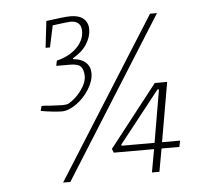

<svg xmlns="http://www.w3.org/2000/svg" viewBox="-48 -680 817 741"><g transform="rotate(-5 360.5 -309.5)"><path d="M313 -402Q313 -372 292.5 -339.5Q272 -307 242 -286Q212 -265 186 -265Q174 -265 150.5 -267.5Q127 -270 105 -274L110 -293Q123 -293 145 -291Q177 -289 187 -289Q208 -289 215 -293Q244 -310 265 -339Q286 -368 286 -393Q286 -417 275.5 -429.5Q265 -442 233 -442H180L184 -462Q233 -474 262 -503Q291 -532 291 -567Q291 -607 249 -607Q241 -607 180 -599L162 -515H145L157 -618Q229 -628 251 -628Q284 -628 301.5 -613Q319 -598 319 -572Q319 -543 301 -514.5Q283 -486 247 -466V-462Q278 -460 295.5 -444Q313 -428 313 -402ZM626 -89H557L541 0H512L528 -89H372L366 -104L553 -343H601L561 -113H631ZM532 -113 567 -317H561L404 -118V-113ZM558 -611H585L195 9H167Z"/></g></svg>

Font: Grenze Thin
Style: Italic
Weight: 250
Italic angle: -10°
Designer: Renata Polastri
Foundry: Omnibus-Type
Version: Version 1.002; ttfautohint (v1.8)